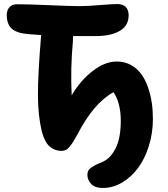

<svg xmlns="http://www.w3.org/2000/svg" viewBox="-20 -703 825 943"><path d="M485.8 220.2Q446.3 220.2 427.7 200.2Q409.2 180.2 409.2 155.8Q409.2 145 413.1 136.5Q417 127.9 426.8 121.1Q436.5 114.3 443.4 110.4Q450.2 106.4 465.6 100.1Q481 93.8 486.8 90.8Q524.9 72.3 549.1 22.9Q573.2 -26.4 573.2 -110.8Q573.2 -154.8 563.5 -191.4Q553.7 -228 537.1 -250Q439.9 -196.8 359.9 -42Q346.7 -18.6 339.6 -7.1Q332.5 4.4 322.8 16.6Q313 28.8 303.5 33.4Q293.9 38.1 282.2 38.1Q248.5 38.1 223.9 16.6Q199.2 -4.9 185.1 -58.1Q167 -134.8 166.3 -232.4Q165.5 -330.1 182.1 -530.8Q171.9 -531.2 151.6 -533Q131.3 -534.7 121.1 -535.2Q61 -540 37.1 -562.7Q13.2 -585.4 13.2 -629.9Q13.2 -652.3 25.9 -667.2Q38.6 -682.1 64 -682.1Q121.1 -682.1 223.1 -677.5Q325.2 -672.9 373 -672.9Q409.7 -672.9 469.7 -678Q529.8 -683.1 556.2 -683.1Q584 -683.1 597.9 -668.5Q611.8 -653.8 611.8 -627.9Q611.8 -576.7 568.1 -551.3Q524.4 -525.9 452.1 -525.9H338.9Q338.9 -507.8 337.9 -498Q325.7 -370.1 332 -234.9Q376.5 -309.6 436.3 -355.2Q496.1 -400.9 553.2 -400.9Q591.8 -400.9 622.6 -384Q653.3 -367.2 673.3 -339.8Q693.4 -312.5 706.5 -275.1Q719.7 -237.8 725.3 -199.2Q731 -160.6 731 -119.1Q731 -48.8 710.9 14.6Q690.9 78.1 657.5 122.8Q624 167.5 579.1 193.8Q534.2 220.2 485.8 220.2Z"/></svg>

Font: Shantell Sans Bouncy
Style: Bold
Weight: 700
Designer: Stephen Nixon, Anya Danilova, Shantell Martin
Foundry: Arrow Type
Version: Version 1.006;[9816181b4]